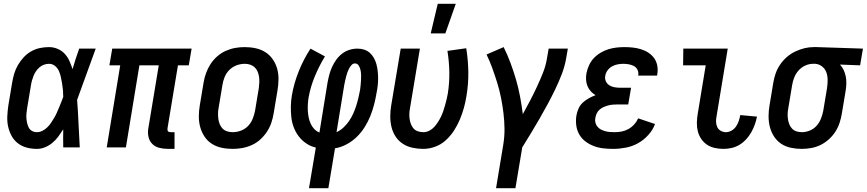

<svg xmlns="http://www.w3.org/2000/svg" viewBox="-20 -776 4564 1011"><path d="M175 8Q146 8 120 1Q94 -6 73.5 -22Q53 -38 40.5 -61.5Q28 -85 22.5 -111Q17 -137 18.5 -165Q20 -193 24 -221L44 -341Q48 -365 55 -388.5Q62 -412 74.5 -433.5Q87 -455 104.5 -474Q122 -493 144 -505.5Q166 -518 190 -523Q214 -528 238 -528Q262 -528 284 -518.5Q306 -509 321 -492.5Q336 -476 345.5 -455Q355 -434 362 -412Q370 -439 378.5 -466Q387 -493 397 -520H484Q459 -453 435 -385Q411 -317 386 -250Q391 -188 393.5 -125.5Q396 -63 400 0H313Q313 -24 312.5 -47.5Q312 -71 313 -95Q301 -76 287.5 -57.5Q274 -39 256 -24Q238 -9 217 -0.5Q196 8 175 8ZM175 -80Q189 -80 203 -87Q217 -94 228.5 -105Q240 -116 248.5 -129Q257 -142 265 -155Q273 -168 279 -182Q285 -196 291 -210Q297 -224 302.5 -238Q308 -252 313 -266Q313 -284 311.5 -301.5Q310 -319 307 -336Q304 -353 300.5 -370Q297 -387 290 -402.5Q283 -418 269.5 -429Q256 -440 238 -440Q225 -440 212 -435.5Q199 -431 188.5 -422Q178 -413 170 -401.5Q162 -390 157 -377.5Q152 -365 148.5 -352.5Q145 -340 143 -327L123 -207Q121 -194 119.5 -180Q118 -166 119 -153Q120 -140 123 -127Q126 -114 132 -103Q138 -92 149.5 -86Q161 -80 175 -80Z M899 8H865Q841 8 819 2.5Q797 -3 782 -18Q767 -33 762 -55Q757 -77 761 -100L816 -432H714L643 0H542L613 -432H556L571 -520H989L974 -432H917L862 -100Q862 -96 862 -92Q862 -88 864.5 -85Q867 -82 871 -81Q875 -80 880 -80H899Z M1205 8Q1175 8 1147 2Q1119 -4 1096 -18.5Q1073 -33 1057.5 -56Q1042 -79 1034.5 -106Q1027 -133 1027 -162.5Q1027 -192 1032 -221L1052 -341Q1056 -366 1065 -391Q1074 -416 1088.5 -438.5Q1103 -461 1123.5 -479Q1144 -497 1168.5 -508Q1193 -519 1218 -523.5Q1243 -528 1268 -528Q1298 -528 1326 -522Q1354 -516 1377 -501.5Q1400 -487 1416 -464Q1432 -441 1439.5 -414Q1447 -387 1446.5 -357.5Q1446 -328 1441 -299L1421 -179Q1417 -154 1408.5 -129Q1400 -104 1385 -81.5Q1370 -59 1350 -41Q1330 -23 1305.5 -12Q1281 -1 1255.5 3.5Q1230 8 1205 8ZM1205 -80Q1227 -80 1248.5 -88Q1270 -96 1286 -112.5Q1302 -129 1310.5 -150.5Q1319 -172 1323 -193L1343 -313Q1345 -328 1345.5 -343Q1346 -358 1344 -372Q1342 -386 1336.5 -399Q1331 -412 1321 -421.5Q1311 -431 1297.5 -435.5Q1284 -440 1269 -440Q1247 -440 1225.5 -432Q1204 -424 1187.5 -407.5Q1171 -391 1162.5 -369.5Q1154 -348 1151 -327L1131 -207Q1128 -192 1128 -177Q1128 -162 1130 -148Q1132 -134 1137.5 -121Q1143 -108 1152.5 -98.5Q1162 -89 1176 -84.5Q1190 -80 1205 -80Z M1607 215 1643 1Q1616 -5 1593 -20.5Q1570 -36 1553.5 -57.5Q1537 -79 1527 -105Q1517 -131 1514 -159Q1511 -187 1511.5 -216Q1512 -245 1517 -275Q1528 -338 1553 -400.5Q1578 -463 1615 -520L1691 -479Q1660 -428 1637.5 -373.5Q1615 -319 1605 -263Q1602 -245 1601 -227Q1600 -209 1601 -191.5Q1602 -174 1605.5 -157Q1609 -140 1616 -124.5Q1623 -109 1634.5 -97Q1646 -85 1662 -78L1705 -343Q1709 -364 1714.5 -384.5Q1720 -405 1729 -424.5Q1738 -444 1751 -462Q1764 -480 1781.5 -493.5Q1799 -507 1820 -513.5Q1841 -520 1862 -520Q1881 -520 1898 -514.5Q1915 -509 1928 -497Q1941 -485 1949.5 -469.5Q1958 -454 1962.5 -436.5Q1967 -419 1969 -400.5Q1971 -382 1971 -363.5Q1971 -345 1969 -326Q1967 -307 1963 -288Q1958 -257 1950 -226Q1942 -195 1930 -165Q1918 -135 1900.5 -107Q1883 -79 1859 -55.5Q1835 -32 1805 -16Q1775 0 1744 5L1709 215ZM1752 -80Q1772 -89 1789 -105Q1806 -121 1818.5 -139.5Q1831 -158 1840 -178Q1849 -198 1855.5 -218.5Q1862 -239 1867 -260Q1872 -281 1876 -302Q1878 -315 1879 -328.5Q1880 -342 1881 -355Q1882 -368 1881.5 -381Q1881 -394 1878.5 -406.5Q1876 -419 1869 -430.5Q1862 -442 1849 -442Q1838 -442 1830 -432.5Q1822 -423 1817 -413Q1812 -403 1808.5 -393Q1805 -383 1802.5 -372.5Q1800 -362 1797.5 -351.5Q1795 -341 1793 -330Z M2209 8Q2180 8 2152 2Q2124 -4 2101 -19Q2078 -34 2063 -57Q2048 -80 2041.5 -107Q2035 -134 2035 -163Q2035 -192 2040 -221L2090 -520H2191L2139 -207Q2136 -192 2135.5 -177.5Q2135 -163 2137 -149Q2139 -135 2144 -122Q2149 -109 2158 -99Q2167 -89 2181 -84.5Q2195 -80 2209 -80Q2225 -80 2240 -87.5Q2255 -95 2266 -107Q2277 -119 2286 -133Q2295 -147 2302 -161.5Q2309 -176 2314 -191Q2319 -206 2323.5 -221.5Q2328 -237 2331.5 -252Q2335 -267 2338 -283Q2347 -340 2346 -396.5Q2345 -453 2336 -508L2435 -522Q2445 -461 2446 -397.5Q2447 -334 2436 -269Q2431 -238 2422.5 -207.5Q2414 -177 2401.5 -147Q2389 -117 2371 -89Q2353 -61 2328 -38Q2303 -15 2271.5 -3.5Q2240 8 2209 8ZM2248 -600 2285 -756H2380L2325 -600Z M2592 215 2630 -14Q2637 -57 2636.5 -98.5Q2636 -140 2631 -181Q2626 -222 2618 -262Q2610 -302 2598 -340.5Q2586 -379 2572.5 -416.5Q2559 -454 2542 -489L2632 -528Q2652 -488 2668 -445Q2684 -402 2697 -357.5Q2710 -313 2718.5 -267.5Q2727 -222 2733 -175Q2753 -211 2771.5 -246.5Q2790 -282 2807 -318.5Q2824 -355 2839 -392.5Q2854 -430 2860 -468L2869 -520H2970L2961 -468Q2954 -427 2938.5 -386.5Q2923 -346 2904 -306.5Q2885 -267 2864 -228Q2843 -189 2821 -151Q2799 -113 2776 -75Q2753 -37 2730 0L2694 215Z M3209 8Q3182 8 3156 5Q3130 2 3106.5 -7Q3083 -16 3063 -31Q3043 -46 3030.5 -67.5Q3018 -89 3014.5 -115Q3011 -141 3015 -167Q3018 -185 3026 -203.5Q3034 -222 3048.5 -235.5Q3063 -249 3080.5 -258.5Q3098 -268 3116 -275Q3102 -283 3091 -295Q3080 -307 3073.5 -322.5Q3067 -338 3066 -355.5Q3065 -373 3068 -390Q3072 -411 3081.5 -432Q3091 -453 3106.5 -469.5Q3122 -486 3142 -498Q3162 -510 3183 -516.5Q3204 -523 3225.5 -525.5Q3247 -528 3268 -528Q3291 -528 3313 -525.5Q3335 -523 3356 -516.5Q3377 -510 3395 -498Q3413 -486 3425 -469Q3437 -452 3441 -430Q3445 -408 3441 -385L3440 -378H3340L3341 -381Q3343 -396 3336.5 -409Q3330 -422 3317.5 -428.5Q3305 -435 3290.5 -437.5Q3276 -440 3262 -440Q3247 -440 3231.5 -437Q3216 -434 3202 -426Q3188 -418 3178.5 -404.5Q3169 -391 3167 -376Q3164 -361 3170.5 -347.5Q3177 -334 3189 -326.5Q3201 -319 3216 -316.5Q3231 -314 3246 -314H3303L3288 -226H3231Q3219 -226 3207 -225Q3195 -224 3183.5 -221Q3172 -218 3160 -213Q3148 -208 3138 -199.5Q3128 -191 3122.5 -179.5Q3117 -168 3115 -156Q3112 -143 3115 -131Q3118 -119 3125.5 -109.5Q3133 -100 3143.5 -94.5Q3154 -89 3166 -85.5Q3178 -82 3191 -81Q3204 -80 3217 -80Q3235 -80 3253.5 -83.5Q3272 -87 3289 -96.5Q3306 -106 3319.5 -121Q3333 -136 3340 -153L3429 -123Q3418 -92 3393.5 -65Q3369 -38 3339 -21.5Q3309 -5 3275 1.5Q3241 8 3209 8Z M3790 8Q3766 8 3743.5 3Q3721 -2 3703 -14Q3685 -26 3672.5 -44.5Q3660 -63 3654.5 -84.5Q3649 -106 3649.5 -130Q3650 -154 3654 -177L3696 -432H3577L3578 -520H3812L3753 -163Q3750 -148 3750.5 -133.5Q3751 -119 3757 -106.5Q3763 -94 3775.5 -87Q3788 -80 3802 -80Q3818 -80 3832.5 -88.5Q3847 -97 3856 -110.5Q3865 -124 3870 -139Q3875 -154 3878 -170L3966 -162Q3962 -141 3954.5 -120Q3947 -99 3936 -79.5Q3925 -60 3909.5 -43Q3894 -26 3874.5 -14Q3855 -2 3833 3Q3811 8 3790 8Z M4201 8Q4172 8 4144 2Q4116 -4 4093.5 -19Q4071 -34 4056 -57Q4041 -80 4034 -107Q4027 -134 4027 -163Q4027 -192 4032 -221L4052 -341Q4056 -366 4064.5 -390Q4073 -414 4088 -436Q4103 -458 4123 -475.5Q4143 -493 4167 -504.5Q4191 -516 4215.5 -522Q4240 -528 4265 -528H4281L4524 -520L4509 -432L4403 -436Q4415 -423 4422.5 -407Q4430 -391 4433.5 -373Q4437 -355 4436.5 -336Q4436 -317 4433 -299L4413 -179Q4409 -154 4401 -129.5Q4393 -105 4379 -83Q4365 -61 4344.5 -42.5Q4324 -24 4300.5 -12.5Q4277 -1 4251.5 3.5Q4226 8 4201 8ZM4202 -80Q4223 -80 4244 -88.5Q4265 -97 4280 -114Q4295 -131 4303 -151.5Q4311 -172 4315 -193L4335 -313Q4338 -334 4338 -355Q4338 -376 4331.5 -394.5Q4325 -413 4309.5 -425.5Q4294 -438 4274 -440H4260Q4240 -440 4219.5 -430.5Q4199 -421 4184.5 -404.5Q4170 -388 4162 -367.5Q4154 -347 4151 -327L4131 -207Q4128 -192 4127.5 -177.5Q4127 -163 4129 -149Q4131 -135 4136 -122Q4141 -109 4150.5 -99Q4160 -89 4173.5 -84.5Q4187 -80 4202 -80Z"/></svg>

Font: Iosevka Term Curly Semibold
Style: Italic
Weight: 600
Italic angle: -9°
Designer: Belleve Invis
Foundry: Belleve Invis
Version: Version 32.3.0